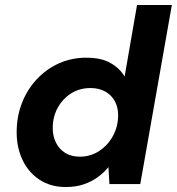

<svg xmlns="http://www.w3.org/2000/svg" viewBox="-20 -740 711 772"><path d="M244 12Q184 12 139.5 -17Q95 -46 71 -96Q47 -146 47 -208Q47 -272 68.5 -326.5Q90 -381 128.5 -422Q167 -463 217.5 -485.5Q268 -508 327 -508Q388 -508 425.5 -486Q463 -464 481 -432L531 -720H671L544 0H420L416 -68Q398 -46 373.5 -28Q349 -10 317 1Q285 12 244 12ZM301 -110Q344 -110 379 -133Q414 -156 434.5 -194Q455 -232 455 -277Q455 -309 441.5 -333.5Q428 -358 403 -372Q378 -386 344 -386Q300 -386 266 -364.5Q232 -343 212 -306.5Q192 -270 192 -225Q192 -193 205 -166.5Q218 -140 242.5 -125Q267 -110 301 -110Z"/></svg>

Font: DM Sans 24pt ExtraBold
Style: Italic
Weight: 800
Italic angle: -10°
Designer: Colophon Foundry, Jonny Pinhorn
Foundry: Colophon Foundry
Version: Version 4.004;gftools[0.9.30]